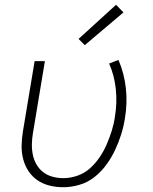

<svg xmlns="http://www.w3.org/2000/svg" viewBox="-20 -776 640 804"><path d="M245 8Q215 8 187 1Q159 -6 136.5 -21.5Q114 -37 99 -60Q84 -83 77 -110Q70 -137 70.5 -166.5Q71 -196 76 -226L125 -520H168L118 -219Q114 -196 113.5 -173Q113 -150 117.5 -128Q122 -106 133 -87Q144 -68 161 -55Q178 -42 200 -36Q222 -30 245 -30Q274 -30 303.5 -40Q333 -50 356.5 -71Q380 -92 397.5 -118Q415 -144 427 -172Q439 -200 448 -228.5Q457 -257 461 -286Q471 -345 465 -402.5Q459 -460 437 -510L476 -525Q500 -470 507 -407Q514 -344 503 -280Q498 -247 487.5 -213.5Q477 -180 462 -148Q447 -116 425.5 -86.5Q404 -57 375.5 -34.5Q347 -12 312.5 -2Q278 8 245 8ZM335 -587 309 -613 466 -756 497 -724Z"/></svg>

Font: Iosevka SS04 XLt Ex Obl
Style: Regular
Weight: 200
Width: 7
Italic angle: -9°
Monospace: yes
Designer: Belleve Invis
Foundry: Belleve Invis
Version: Version 19.0.0; ttfautohint (v1.8.4)